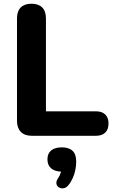

<svg xmlns="http://www.w3.org/2000/svg" viewBox="-20 -727 613 1028"><path d="M150 0Q112 0 91.5 -21Q71 -42 71 -79V-628Q71 -667 91 -687Q111 -707 149 -707Q186 -707 206 -687Q226 -667 226 -628V-131H494Q526 -131 543.5 -114Q561 -97 561 -66Q561 -34 543.5 -17Q526 0 494 0ZM345 266Q334 279 320 281Q306 283 295 276Q284 269 282 256Q280 243 291 227Q301 213 305.5 196Q310 179 310 167L313 192Q275 192 254.5 175Q234 158 234 126Q234 95 254 78.5Q274 62 311 62Q349 62 368.5 80.5Q388 99 388 137Q388 160 383.5 182.5Q379 205 369.5 226.5Q360 248 345 266Z"/></svg>

Font: Nunito ExtraLight ExtraBold
Style: Regular
Weight: 800
Version: Version 3.602